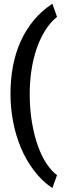

<svg xmlns="http://www.w3.org/2000/svg" viewBox="-20 -829 340 1019"><path d="M35.6 -331.5Q35.6 -407.7 48.8 -477.8Q62 -547.9 89.4 -608.9Q116.7 -669.9 158.7 -720.7Q200.7 -771.5 257.8 -809.1L282.7 -739.7Q244.6 -708.5 217 -662.8Q189.5 -617.2 171.9 -563.2Q154.3 -509.3 146 -449.7Q137.7 -390.1 137.7 -330.6Q137.7 -247.6 149.9 -177.5Q162.1 -107.4 182.1 -52.2Q202.1 2.9 228.5 41.7Q254.9 80.6 282.7 100.6L257.8 169.4Q202.6 131.8 160.9 76.9Q119.1 22 91.3 -43.9Q63.5 -109.9 49.6 -183.3Q35.6 -256.8 35.6 -331.5Z"/></svg>

Font: Ufes Sans Medium
Style: Regular
Weight: 500
Designer: Ricardo Esteves & Filipe Motta
Foundry: ProDesignUfes - Ricardo Esteves, Filipe Motta (This is a derivative work, based on Roboto family, by Christian Robertson
Version: Version 2.0